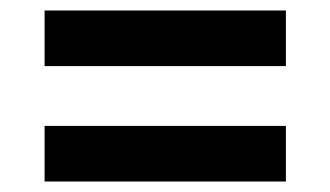

<svg xmlns="http://www.w3.org/2000/svg" viewBox="-20 -543 630 366"><path d="M65 -523H525V-417H65ZM65 -303H525V-197H65Z"/></svg>

Font: PT Root UI Web Bold
Style: Regular
Weight: 700
Designer: Vitaly Kuzmin
Foundry: ParaType Ltd.
Version: Version 1.000W